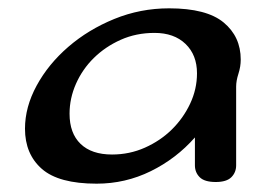

<svg xmlns="http://www.w3.org/2000/svg" viewBox="-20 -427 658 461"><path d="M386 -407Q476 -407 517 -373Q558 -339 558 -284Q558 -267 552.5 -250Q547 -233 547 -219V-30Q547 -13 535.5 -1.5Q524 10 498 10Q471 10 459.5 -1.5Q448 -13 448 -30V-97Q403 -46 342 -16Q281 14 212 14Q121 14 80.5 -21.5Q40 -57 40 -118Q40 -170 68 -221.5Q96 -273 144 -314.5Q192 -356 254.5 -381.5Q317 -407 386 -407ZM351 -348Q307 -348 270 -331.5Q233 -315 205.5 -288Q178 -261 162.5 -226Q147 -191 147 -154Q147 -107 173.5 -81.5Q200 -56 249 -56Q291 -56 328 -72.5Q365 -89 392.5 -116Q420 -143 436.5 -178Q453 -213 453 -251Q453 -295 425.5 -321.5Q398 -348 351 -348Z"/></svg>

Font: Sofadi One
Style: Regular
Weight: 400
Designer: Botjo Nikoltchev
Foundry: Botjo Nikoltchev
Version: Version 1.002